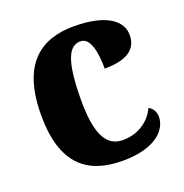

<svg xmlns="http://www.w3.org/2000/svg" viewBox="-106 -645 719 751"><g transform="rotate(-20 253.5 -270.0)"><path d="M281 10C422 10 472 -53 472 -104C472 -123 463 -141 445 -150C424 -103 375 -66 309 -66C237 -66 208 -134 208 -267C208 -436 237 -486 284 -486C324 -486 337 -424 337 -353C453 -353 474 -402 474 -444C474 -500 419 -550 279 -550C145 -550 41 -483 41 -266C41 -59 137 10 281 10Z"/></g></svg>

Font: Noto Serif Georgian SemiCondensed ExtraBold
Style: Regular
Weight: 800
Width: 4
Designer: Monotype Design Team, Akaki Razmadze
Foundry: Google LLC
Version: Version 2.003